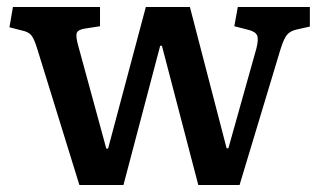

<svg xmlns="http://www.w3.org/2000/svg" viewBox="-20 -529 913 549"><path d="M207 0 86 -391Q78 -417 70 -427.5Q62 -438 42 -442L7 -451L17 -509H266V-454L221 -447Q203 -444 199.5 -434.5Q196 -425 204 -397L284 -104H289L397 -509H523L628 -105H633L713 -390Q720 -417 715 -428Q710 -439 689 -444L650 -454L660 -509H866V-453L830 -445Q811 -441 801.5 -430.5Q792 -420 782 -388L665 0H547L443 -398H438L333 0Z"/></svg>

Font: Literata 12pt Medium
Style: Regular
Weight: 500
Designer: Latin by Veronika Burian and Jose Scaglione. Greek by Irene Vlachou. Cyrillic by Vera Evstafieva.
Foundry: TypeTogether
Version: Version 3.002